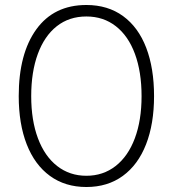

<svg xmlns="http://www.w3.org/2000/svg" viewBox="-20 -734 692 769"><path d="M55 -349Q55 -519 125.5 -616.5Q196 -714 326 -714Q412 -714 473 -669.5Q534 -625 565.5 -543Q597 -461 597 -349Q597 -238 565 -156Q533 -74 472 -29.5Q411 15 326 15Q241 15 180 -29.5Q119 -74 87 -156Q55 -238 55 -349ZM547 -349Q547 -446 520.5 -518Q494 -590 444 -629Q394 -668 326 -668Q257 -668 207.5 -629Q158 -590 131.5 -518Q105 -446 105 -349Q105 -252 132 -180Q159 -108 209 -69Q259 -30 326 -30Q393 -30 443 -69Q493 -108 520 -180Q547 -252 547 -349Z"/></svg>

Font: Prompt ExtraLight
Style: Regular
Weight: 275
Designer: Katatrad Team
Foundry: CadsonDemak
Version: Version 1.000